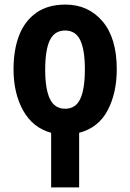

<svg xmlns="http://www.w3.org/2000/svg" viewBox="-20 -577 567 837"><path d="M203 240V2Q123 -20 81 -95Q39 -170 39 -275Q39 -360 63.5 -423Q88 -486 138.5 -521.5Q189 -557 265 -557Q365 -557 427 -484Q489 -411 489 -275Q489 -171 449 -95.5Q409 -20 325 2V240ZM264 -103Q310 -103 330 -146Q350 -189 350 -275Q350 -359 330 -401.5Q310 -444 264 -444Q218 -444 197.5 -402Q177 -360 177 -273Q177 -189 197.5 -146Q218 -103 264 -103Z"/></svg>

Font: Noto Sans Condensed
Style: Bold
Weight: 700
Width: 3
Designer: Monotype Design Team
Foundry: Monotype Imaging Inc.
Version: Version 2.013; ttfautohint (v1.8.4.7-5d5b)